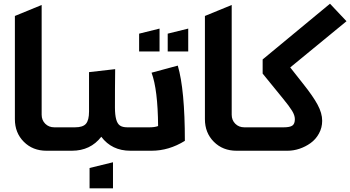

<svg xmlns="http://www.w3.org/2000/svg" viewBox="-20 -811 1884 1033"><path d="M60.1 -169.9V-725.1L204.1 -784.2V-193.8Q204.1 -164.6 223.4 -145.3Q242.7 -126 272 -126H371.1V0H230Q156.2 0 108.2 -48.1Q60.1 -96.2 60.1 -169.9Z M459 -422.9 599.6 -439Q599.6 -397.9 598.6 -330.6Q598.1 -271.5 598.4 -232.2Q598.6 -192.9 605 -169.2Q611.3 -145.5 625.2 -135.7Q639.2 -126 665 -126H777.8V0H681.6Q581.5 0 524.9 -75.2Q466.8 0 366.7 0H271V-126H383.8Q426.3 -126 442.6 -145.3Q459 -164.6 459 -210.9ZM461.9 202.1V92.8L587.9 62V202.1Z M695.3 -126H784.7Q812 -126 830.6 -132.8Q829.1 -329.1 795.4 -419.9L936.5 -458Q974.6 -328.6 974.6 -53.2Q888.7 0 795.4 0H695.3ZM728.5 -534.2V-629.9L838.4 -657.2V-534.2ZM882.3 -534.2V-629.9L992.7 -657.2V-534.2Z M1082.5 -169.9V-725.1L1226.6 -784.2V-193.8Q1226.6 -164.6 1245.8 -145.3Q1265.1 -126 1294.4 -126H1393.6V0H1252.4Q1178.7 0 1130.6 -48.1Q1082.5 -96.2 1082.5 -169.9Z M1393.1 -415V-491.2L1755.4 -791L1844.2 -696.8L1541.5 -448.2L1610.4 -360.8Q1664.1 -293.5 1688.7 -247.8Q1713.4 -202.1 1713.4 -161.1Q1713.4 -124 1696 -92.5Q1678.7 -61 1651.1 -41.3Q1623.5 -21.5 1591.3 -10.7Q1559.1 0 1527.3 0H1313.5V-126H1506.3Q1540 -126 1553.2 -135.5Q1566.4 -145 1566.4 -169.9Q1566.4 -190.4 1551.5 -214.8Q1536.6 -239.3 1502.4 -280.8Z"/></svg>

Font: LT Superior
Style: Bold
Weight: 400
Designer: Daniel Lyons
Foundry: LyonsType
Version: Version 1.000